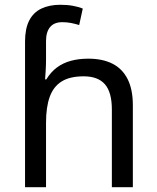

<svg xmlns="http://www.w3.org/2000/svg" viewBox="-20 -785 657 805"><path d="M85 -611Q85 -665 102.5 -699Q120 -733 153.5 -749Q187 -765 233 -765Q262 -765 286.5 -760.5Q311 -756 327 -749L312 -680Q296 -685 278.5 -688.5Q261 -692 241 -692Q207 -692 190 -671.5Q173 -651 173 -613V-535Q173 -513 171.5 -488Q170 -463 169 -452H174Q193 -483 218.5 -502Q244 -521 277 -530Q310 -539 350 -539Q410 -539 451.5 -518Q493 -497 515 -453.5Q537 -410 537 -343V0H449V-326Q449 -398 420 -431.5Q391 -465 331 -465Q273 -465 238.5 -443.5Q204 -422 188.5 -379Q173 -336 173 -271V0H85Z"/></svg>

Font: usinhala05
Style: Book
Weight: 400
Designer: Jelle Bosma - Monotype Design Team
Foundry: Monotype Imaging Inc.
Version: Version 2.003